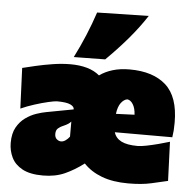

<svg xmlns="http://www.w3.org/2000/svg" viewBox="-55 -831 904 902"><g transform="rotate(5 397.5 -380.0)"><path d="M180 14Q118.5 14 82.8 -5.5Q47 -25 31.5 -57Q16 -89 16 -126Q16 -170.5 32.2 -199.2Q48.5 -228 73 -245.5Q97.5 -263 123.5 -271.8Q149.5 -280.5 169 -284L297 -308Q298 -321 279.2 -330Q260.5 -339 216 -339Q205 -339 175.5 -332.2Q146 -325.5 110.8 -314.2Q75.5 -303 47 -290L39 -481Q63.5 -487 100.8 -495.8Q138 -504.5 180.8 -511.2Q223.5 -518 265 -518Q307.5 -518 342 -508.2Q376.5 -498.5 401.5 -477.5Q428.5 -497 463.8 -507.5Q499 -518 543 -518Q654 -518 714.5 -463.5Q775 -409 775 -288Q775 -266.5 773.8 -250.2Q772.5 -234 770 -218H499Q507 -190.5 534 -176.8Q561 -163 611 -163Q626.5 -163 652.8 -168.2Q679 -173.5 708 -181Q737 -188.5 761 -196L768 -12Q735 -4.5 690.5 5.8Q646 16 582 16Q509.5 16 457.2 -3.8Q405 -23.5 371.5 -59.5Q328 -26.5 283 -6.2Q238 14 180 14ZM544 -377Q528 -374.5 514.5 -356.8Q501 -339 496.5 -304.5L584 -308Q582.5 -338.5 571 -357Q559.5 -375.5 544 -377ZM251 -153Q261.5 -153 272.2 -160.5Q283 -168 291 -179V-250Q285 -243.5 277.2 -238.2Q269.5 -233 253 -226Q242 -221.5 231.5 -212.8Q221 -204 221 -186Q221 -169 230.8 -161Q240.5 -153 251 -153ZM276 -553Q331 -661.5 367 -771L610 -776Q572.5 -718.5 525 -663Q477.5 -607.5 424 -555Z"/></g></svg>

Font: Commissioner Flair Black
Style: Regular
Weight: 900
Designer: Kostas Bartsokas
Foundry: Kostas Bartsokas
Version: Version 1.000; ttfautohint (v1.8.3)